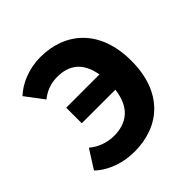

<svg xmlns="http://www.w3.org/2000/svg" viewBox="-159 -702 845 845"><g transform="rotate(-45 263.5 -280.0)"><path d="M98 -423C127 -446 160 -460 202 -460C275 -460 326 -424 341 -336H134V-239H343C331 -141 276 -99 195 -99C151 -99 109 -116 80 -141L25 -54C74 -7 144 14 210 14C367 14 483 -84 483 -279C483 -478 362 -574 211 -574C137 -574 73 -545 34 -508Z"/></g></svg>

Font: Noto Sans CJK KR Bold
Style: Regular
Weight: 700
Designer: Ryoko NISHIZUKA (kana & ideographs); Paul D. Hunt (Latin, Greek & Cyrillic); Wenlong ZHANG (bopomofo); Sandoll Communica
Foundry: Adobe Systems Incorporated
Version: Version 1.004;PS 1.004;hotconv 1.0.82;makeotf.lib2.5.63406